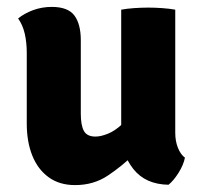

<svg xmlns="http://www.w3.org/2000/svg" viewBox="-20 -527 589 556"><path d="M487.5 -142.5Q487.5 -118.5 495.2 -99Q503 -79.5 515.5 -70.5Q511.5 -49.5 497 -26.5Q482.5 -3.5 468 8Q401.5 7 366.2 -37.5Q331 -82 331 -144.5V-499Q347 -502 368.2 -503.5Q389.5 -505 409.5 -505Q429 -505 449.8 -503.5Q470.5 -502 487.5 -499ZM57.5 -374Q57.5 -403.5 51.8 -429Q46 -454.5 32.5 -473.5Q50 -488 75.5 -497.5Q101 -507 130 -507Q177 -507 195.5 -482Q214 -457 214 -410.5V-197.5Q214 -164 223 -147.8Q232 -131.5 256.5 -131.5Q272 -131.5 292.5 -139.8Q313 -148 333.2 -167Q353.5 -186 368.5 -217V-80.5Q333.5 -46 292.2 -18.5Q251 9 197.5 9Q152 9 120.8 -13.8Q89.5 -36.5 73.5 -76.5Q57.5 -116.5 57.5 -169Z"/></svg>

Font: Signika Light
Style: Bold
Weight: 700
Version: Version 2.003;gftools[0.9.32]